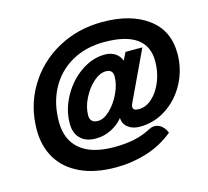

<svg xmlns="http://www.w3.org/2000/svg" viewBox="-103 -829 1037 957"><g transform="rotate(-15 415.0 -350.0)"><path d="M48 -273Q48 -395 108 -495Q168 -595 271.5 -652Q375 -709 502 -709Q649 -709 736.5 -644Q824 -579 824 -461Q824 -379 787 -309Q750 -239 687 -197.5Q624 -156 549 -156Q513 -156 489 -174.5Q465 -193 464 -224Q440 -194 402.5 -175Q365 -156 323 -156Q271 -156 243 -184Q215 -212 215 -261Q215 -333 252 -400Q289 -467 348.5 -508Q408 -549 472 -549Q504 -549 526 -534Q548 -519 556 -495L576 -535H663L543 -281Q537 -269 537 -261Q537 -242 567 -242Q604 -242 636 -271Q668 -300 687.5 -348.5Q707 -397 707 -452Q707 -610 485 -610Q390 -610 317.5 -569Q245 -528 205 -454Q165 -380 165 -284Q165 -191 224.5 -141Q284 -91 400 -91Q456 -91 502.5 -100.5Q549 -110 592 -133Q605 -140 620 -140Q639 -140 655.5 -126.5Q672 -113 681 -90Q617 -38 540.5 -14.5Q464 9 383 9Q275 9 199.5 -26.5Q124 -62 86 -125.5Q48 -189 48 -273ZM492 -431Q492 -467 456 -467Q424 -467 391 -437.5Q358 -408 336 -363.5Q314 -319 314 -277Q314 -238 356 -238Q385 -238 417 -268.5Q449 -299 470.5 -344.5Q492 -390 492 -431Z"/></g></svg>

Font: K2D
Style: Bold Italic
Weight: 700
Italic angle: -10°
Designer: Katatrad Aksorn Co.,Ltd.
Foundry: Cadson Demak Co.,Ltd.
Version: Version 1.000; ttfautohint (v1.6)